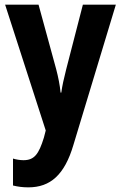

<svg xmlns="http://www.w3.org/2000/svg" viewBox="-20 -567 522 827"><path d="M2 -547 177 -5 169 26C147 97 128 123 81 123C66 123 49 120 36 116V232C56 237 77 240 102 240C197 240 258 186 296 58L479 -547H337L265 -268C255 -229 248 -197 244 -168H241C238 -199 231 -235 222 -269L146 -547Z"/></svg>

Font: Noto Sans Ethiopic Condensed
Style: Bold
Weight: 700
Width: 3
Designer: Monotype Design Team
Foundry: Monotype Imaging Inc.
Version: Version 2.102